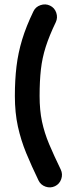

<svg xmlns="http://www.w3.org/2000/svg" viewBox="-20 -765 341 864"><path d="M205.1 -739.7Q225.6 -730 233.2 -707.8Q240.7 -685.5 231 -665Q201.7 -604 185.8 -554.2Q169.9 -504.4 164.1 -452.6Q158.2 -400.9 158.2 -333Q158.2 -269 168.9 -218.3Q179.7 -167.5 200.9 -116.9Q222.2 -66.4 253.4 -2Q263.2 18.6 255.6 40.8Q248 63 227.5 72.8Q207 82.5 185.1 75Q163.1 67.4 153.3 46.9Q122.1 -17.6 98.1 -75.7Q74.2 -133.8 60.5 -195.8Q46.9 -257.8 46.9 -333Q46.9 -404.8 54.2 -465.8Q61.5 -526.9 79.6 -586.7Q97.7 -646.5 130.4 -713.9Q140.1 -734.4 162.4 -741.9Q184.6 -749.5 205.1 -739.7Z"/></svg>

Font: Mikhak-FD SemiBold
Style: Regular
Weight: 600
Designer: Amin Abedi
Version: Version 3.2